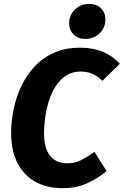

<svg xmlns="http://www.w3.org/2000/svg" viewBox="-20 -958 641 995"><path d="M394.7 -710.8Q462.5 -710.8 513.5 -689.3Q564.5 -667.9 601.1 -627.4L510.6 -539.2Q486.2 -563.3 459.3 -575.2Q432.3 -587.2 397.3 -587.2Q353.8 -587.2 321.7 -566Q289.7 -544.8 267.9 -510.1Q246.1 -475.3 233 -433.4Q219.9 -391.4 214 -348.5Q208.1 -305.7 208.1 -269.1Q208.1 -186.9 240.7 -149.3Q273.3 -111.6 328.3 -111.6Q369.8 -111.6 403.6 -129.6Q437.3 -147.6 469.6 -170.9L532.4 -71.5Q492.6 -37 435.2 -9.9Q377.9 17.2 302.7 17.2Q223.9 17.2 164.2 -15.4Q104.4 -48.1 71 -112.2Q37.6 -176.3 37.6 -269.3Q37.6 -326.3 49.9 -387.9Q62.2 -449.5 88.4 -507Q114.5 -564.5 156.3 -610.3Q198 -656.1 257.1 -683.4Q316.1 -710.8 394.7 -710.8ZM422 -756.3Q383.9 -756.3 361.1 -779.3Q338.3 -802.3 338.3 -836.7Q338.3 -880 368.4 -908.9Q398.4 -937.9 442.4 -937.9Q480.5 -937.9 503.3 -915.2Q526.1 -892.5 526.1 -857.5Q526.1 -814.1 496 -785.2Q466 -756.3 422 -756.3Z"/></svg>

Font: Fira Sans Variable
Style: Italic
Weight: 397
Italic angle: -8°
Designer: Carrois Corporate & Edenspiekermann AG
Foundry: Carrois Corporate GbR & Edenspiekermann AG
Version: Version 4.202